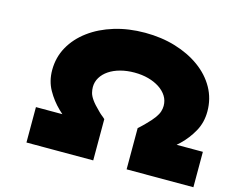

<svg xmlns="http://www.w3.org/2000/svg" viewBox="-100 -865 1229 1011"><g transform="rotate(15 514.5 -360.0)"><path d="M119 0V-193H376L319 -145Q283 -173 244 -210.5Q205 -248 178 -296Q151 -344 151 -404Q151 -473 183 -530.5Q215 -588 272.5 -630.5Q330 -673 407 -696.5Q484 -720 574 -720Q663 -720 739.5 -697Q816 -674 874 -632Q932 -590 964.5 -532Q997 -474 997 -404Q997 -344 970 -295.5Q943 -247 904 -209.5Q865 -172 829 -145L772 -193H1029V0H665V-225Q672 -231 678 -236.5Q684 -242 690 -248Q696 -254 701 -259Q729 -287 743 -306.5Q757 -326 762 -342Q767 -358 767 -373Q767 -402 752.5 -425.5Q738 -449 711.5 -466.5Q685 -484 650 -493.5Q615 -503 574 -503Q533 -503 497.5 -493.5Q462 -484 436 -466.5Q410 -449 395.5 -425Q381 -401 381 -373Q381 -358 385 -342Q389 -326 403 -306Q417 -286 446 -258Q450 -254 454 -250Q458 -246 463 -242Q468 -238 473 -234Q478 -230 483 -225V0Z"/></g></svg>

Font: Lexend Zetta Black
Style: Regular
Weight: 900
Designer: Bonnie Shaver-Troup, Thomas Jockin
Foundry: Lexend
Version: Version 1.007